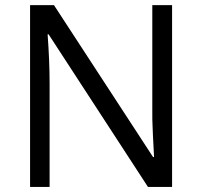

<svg xmlns="http://www.w3.org/2000/svg" viewBox="-20 -734 794 754"><path d="M655.8 0H561L170.9 -599.1H167Q174.8 -493.7 174.8 -405.8V0H98.1V-713.9H191.9L581.1 -117.2H585Q584 -130.4 580.6 -201.9Q577.1 -273.4 578.1 -304.2V-713.9H655.8Z"/></svg>

Font: f05544669
Style: Regular
Weight: 400
Foundry: Ascender Corporation
Version: Version 1.10